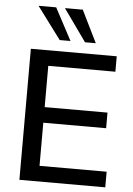

<svg xmlns="http://www.w3.org/2000/svg" viewBox="-61 -984 714 1029"><g transform="rotate(5 295.5 -469.0)"><path d="M83 0V-705H545V-622H184V-400H522V-316H184V-84H545V0ZM369 -765 246 -938H342L427 -765ZM233 -765 104 -938H199L291 -765Z"/></g></svg>

Font: Mulish SemiBold
Style: Regular
Weight: 600
Designer: Vernon Adams
Foundry: Vernon Adams
Version: Version 3.603; ttfautohint (v1.8.3)